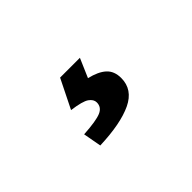

<svg xmlns="http://www.w3.org/2000/svg" viewBox="-34 -217 706 706"><g transform="rotate(-45 318.5 135.5)"><path d="M201 276 188 205Q254 201 279 190.5Q304 180 304 155Q304 139 287 127Q270 115 217 108L273 -5H376L344 69Q387 79 409 99Q431 119 431 155Q431 215 371 243.5Q311 272 201 276Z"/></g></svg>

Font: Noto Sans KR Thin Black
Style: Regular
Weight: 900
Version: Version 2.004-H2;hotconv 1.0.118;makeotfexe 2.5.65603